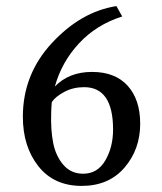

<svg xmlns="http://www.w3.org/2000/svg" viewBox="-20 -602 532 630"><path d="M248 8Q157 8 106 -56.5Q55 -121 55 -219Q55 -358 150.5 -461Q246 -564 362 -582L381 -548Q296 -521 239 -459.5Q182 -398 160 -318Q206 -366 282 -366Q358 -366 399 -320.5Q440 -275 440 -196Q440 -112 388.5 -52Q337 8 248 8ZM256 -316Q220 -316 191 -300.5Q162 -285 150 -267Q148 -245 148 -233Q146 -176 154.5 -133Q163 -90 188 -61Q213 -32 253 -32Q300 -32 325.5 -75.5Q351 -119 351 -177Q351 -316 256 -316Z"/></svg>

Font: Aikya Medium
Style: Regular
Weight: 500
Designer: Neelakash Kshetrimayum (Latin subset based on Merriweather by Eben Sorkin)
Foundry: Brand New Type
Version: Version 1.00 b005